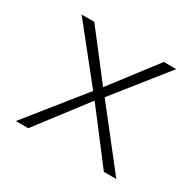

<svg xmlns="http://www.w3.org/2000/svg" viewBox="-100 -519 639 629"><g transform="rotate(30 219.0 -205.0)"><path d="M409 0H362L219 -187L76 0H29L199 -212L41 -410H89L221 -239L352 -410H399L242 -213Z"/></g></svg>

Font: EauTestText Light
Style: Regular
Weight: 300
Designer: Christian Thalmann (Catharsis Fonts)
Version: Version 0.001;PS 000.001;hotconv 1.0.88;makeotf.lib2.5.64775